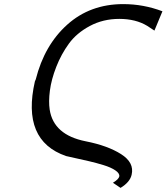

<svg xmlns="http://www.w3.org/2000/svg" viewBox="-20 -730 811 935"><path d="M150 -334 154 -343Q196 -510 307.5 -610Q419 -710 580 -710Q679 -710 771 -675L732 -581L697 -604Q641 -638 561 -638Q482 -638 417.5 -603.5Q353 -569 315.5 -517.5Q278 -466 254 -404.5Q230 -343 223 -289Q216 -235 222 -196Q241 -73 397 -42Q504 -21 569.5 20.5Q635 62 621 121Q613 157 567 185L530 160Q558 143 561 129Q563 114 541.5 99.5Q520 85 484 74Q448 63 413.5 55Q379 47 344.5 39.5Q310 32 302 30Q84 -45 150 -334Z"/></svg>

Font: Coval
Style: Book Italic
Weight: 350
Foundry: Context Ltd
Version: Version 001.000